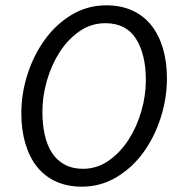

<svg xmlns="http://www.w3.org/2000/svg" viewBox="-20 -688 673 720"><path d="M287 12Q232 12 189.5 -7.5Q147 -27 118.5 -63Q90 -99 75 -150Q60 -201 60 -263Q60 -338 83.5 -410.5Q107 -483 149 -540.5Q191 -598 249.5 -633Q308 -668 379 -668Q434 -668 476.5 -648.5Q519 -629 547.5 -593Q576 -557 591 -506.5Q606 -456 606 -394Q606 -319 582.5 -246Q559 -173 517 -115.5Q475 -58 416 -23Q357 12 287 12ZM291 -55Q344 -55 387.5 -85.5Q431 -116 462 -164Q493 -212 510 -271Q527 -330 527 -387Q527 -484 490 -542.5Q453 -601 375 -601Q322 -601 278.5 -571Q235 -541 204 -493Q173 -445 156 -386Q139 -327 139 -269Q139 -221 148 -181.5Q157 -142 175.5 -114Q194 -86 223 -70.5Q252 -55 291 -55Z"/></svg>

Font: Matigon Symbol
Style: Regular
Weight: 400
Designer: Paul D. Hunt
Foundry: Adobe Systems Incorporated
Version: Version 2.021;PS 2.000;hotconv 1.0.86;makeotf.lib2.5.63406